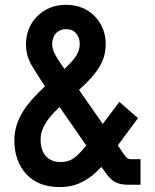

<svg xmlns="http://www.w3.org/2000/svg" viewBox="-20 -740 637 790"><path d="M558.1 20H503.9Q473.1 20 451.2 7.8Q430.7 -4.4 411.1 -34.2L397 -53.2Q361.8 -15.1 327.1 3.9Q282.2 29.8 226.1 29.8Q137.2 29.8 87.9 -23.9Q39.1 -77.1 39.1 -163.1Q39.1 -224.1 74.2 -280.8Q103 -327.6 165 -384.8Q120.1 -452.6 106 -479Q86.9 -515.1 86.9 -556.2Q86.9 -627 133.8 -673.8Q181.6 -720.2 252 -720.2Q322.8 -720.2 369.1 -673.8Q415 -626.5 415 -558.1Q415 -504.9 386.2 -460Q359.9 -418.9 305.2 -370.1L402.8 -230L471.2 -320.8L547.9 -253.9L464.8 -142.1L491.2 -103Q504.4 -85 515.1 -85H558.1ZM210.9 -604Q194.8 -586.4 194.8 -558.1Q194.8 -540 205.1 -519Q215.8 -498 245.1 -456.1Q284.2 -493.7 293.9 -511.2Q308.1 -533.2 308.1 -559.1Q308.1 -586.4 292 -604Q277.8 -620.1 252 -620.1Q227.1 -620.1 210.9 -604ZM283.2 -88.9Q300.8 -100.1 335 -141.1L225.1 -299.8Q186.5 -263.7 168 -233.9Q147 -199.7 147 -166Q147 -122.1 168.9 -97.2Q191.4 -73.2 230 -73.2Q260.7 -73.2 283.2 -88.9Z"/></svg>

Font: D-DIN-PRO SemiBold
Style: Bold
Weight: 600
Designer: datto
Foundry: CyberFei
Version: Version 1.000;hotconv 1.0.109;makeotfexe 2.5.65596